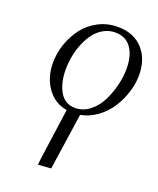

<svg xmlns="http://www.w3.org/2000/svg" viewBox="-139 -536 749 913"><g transform="rotate(20 235.5 -79.0)"><path d="M65.9 -187Q65.9 -233.9 81.5 -280.3Q97.2 -326.7 125.7 -365.2Q154.3 -403.8 199.7 -428Q245.1 -452.1 298.8 -452.1Q378.4 -452.1 424.8 -402.3Q471.2 -352.5 471.2 -270Q471.2 -228 457.5 -184.1Q443.8 -140.1 419.2 -101.3Q394.5 -62.5 356 -34.2Q317.4 -5.9 272 2.9L230 289.1L165 293.9L167 269L204.1 2.9Q141.1 -7.3 103.5 -60.3Q65.9 -113.3 65.9 -187ZM133.8 -176.8Q133.8 -109.4 159.9 -64.7Q186 -20 237.8 -20Q276.9 -20 309.8 -45.2Q342.8 -70.3 362.8 -109.6Q382.8 -148.9 393.8 -193.1Q404.8 -237.3 404.8 -278.8Q404.8 -344.2 377.4 -383.5Q350.1 -422.9 295.9 -422.9Q264.6 -422.9 237.5 -407.7Q210.4 -392.6 191.7 -367.7Q172.9 -342.8 159.7 -310.8Q146.5 -278.8 140.1 -244.6Q133.8 -210.4 133.8 -176.8Z"/></g></svg>

Font: Dehuti Alt
Style: Italic
Weight: 400
Version: Version 1.2